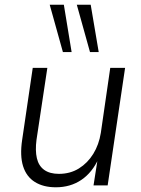

<svg xmlns="http://www.w3.org/2000/svg" viewBox="-20 -787 597 815"><path d="M217 8Q164 8 128 -14.5Q92 -37 78 -81.5Q64 -126 74 -193L119 -499H181L135 -194Q129 -148 136.5 -115.5Q144 -83 167.5 -66Q191 -49 230 -49Q278 -49 315 -72Q352 -95 376 -134Q400 -173 408 -223L448 -499H511L437 0H377L395 -115H399Q372 -55 325.5 -23.5Q279 8 217 8ZM362 -566 306 -767H365L399 -566ZM247 -566 191 -767H251L284 -566Z"/></svg>

Font: Nunitoga
Style: Light Italic
Weight: 300
Italic angle: -9°
Designer: Vernon Adams
Foundry: Vernon Adams
Version: Version 1.0